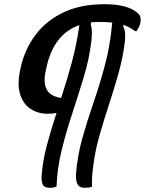

<svg xmlns="http://www.w3.org/2000/svg" viewBox="-20 -730 687 910"><path d="M450 -626Q430 -626 412 -624L410 -615Q415 -599 415.5 -581.5Q416 -564 413 -535Q403 -450 377 -364.5Q351 -279 322.5 -192.5Q294 -106 272.5 -19.5Q251 67 248 154Q236 160 216 160Q191 160 183.5 146.5Q176 133 177 105Q182 34 202 -41Q222 -116 248 -195Q231 -191 211 -191H205Q159 -191 124 -214.5Q89 -238 75 -284.5Q61 -331 76 -400L78 -410Q98 -498 149 -565.5Q200 -633 281.5 -671.5Q363 -710 472 -710H477Q591 -710 637 -664Q645 -655 646.5 -642.5Q648 -630 644 -616Q641 -606 636.5 -598Q632 -590 627 -582H621Q594 -602 566 -612L564 -604Q578 -580 571 -526Q562 -455 541.5 -382Q521 -309 497 -236Q473 -163 452.5 -91.5Q432 -20 423 48Q419 76 417 102.5Q415 129 416 155Q407 158 398.5 159Q390 160 380 160Q358 160 348.5 145Q339 130 340 96Q347 7 370.5 -76Q394 -159 423 -243Q452 -327 477 -420Q502 -513 512 -623Q486 -626 450 -626ZM197 -396Q184 -341 201 -307Q218 -273 270 -266Q296 -345 319.5 -431Q343 -517 356 -611Q234 -568 200 -410Z"/></svg>

Font: Recursive Mn Csl St
Style: Italic
Weight: 400
Italic angle: -15°
Monospace: yes
Version: Version 1.079;hotconv 1.0.112;makeotfexe 2.5.65598; ttfautoh